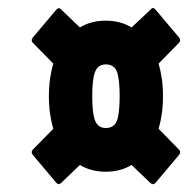

<svg xmlns="http://www.w3.org/2000/svg" viewBox="-20 -556 493 483"><path d="M134 -96Q127 -89 121 -97L62 -167Q57 -174 63 -180L114 -232Q109 -249 106 -269.5Q103 -290 103 -314Q103 -338 106 -358.5Q109 -379 114 -396L63 -448Q57 -454 62 -461L121 -531Q128 -539 134 -532L181 -487Q209 -504 246 -504Q283 -504 311 -487L359 -532Q365 -540 372 -531L431 -461Q436 -454 430 -448L379 -396Q384 -379 387 -358.5Q390 -338 390 -314Q390 -290 387 -269.5Q384 -249 379 -232L430 -180Q436 -174 431 -167L372 -97Q366 -89 358 -96L311 -141Q283 -124 246 -124Q209 -124 181 -141ZM246 -234Q267 -234 274 -252Q281 -270 281 -314Q281 -358 274 -376Q267 -394 246 -394Q227 -394 219.5 -376Q212 -358 212 -314Q212 -270 219.5 -252Q227 -234 246 -234Z"/></svg>

Font: Sofia Sans Extra Condensed Black
Style: Italic
Weight: 900
Italic angle: -9°
Version: Version 4.100